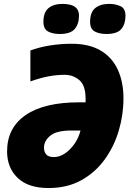

<svg xmlns="http://www.w3.org/2000/svg" viewBox="-20 -948 680 978"><path d="M227.1 9.8Q123.5 9.8 69.8 -42Q16.1 -93.8 16.1 -176.8Q16.1 -296.9 110.6 -361.8Q205.1 -426.8 382.8 -426.8H416V-444.8Q416 -513.2 384 -540Q352.1 -566.9 310.1 -566.9Q268.6 -566.9 227.1 -559.1Q185.5 -551.3 134.8 -533.2V-690.9Q181.2 -708 235.4 -716.6Q289.6 -725.1 345.2 -725.1Q434.6 -725.1 493.2 -690.2Q551.8 -655.3 580.3 -592.5Q608.9 -529.8 608.9 -446.8Q608.9 -363.8 585 -282.7Q561 -201.7 513.2 -135.5Q465.3 -69.3 393.8 -29.8Q322.3 9.8 227.1 9.8ZM254.9 -147.9Q283.2 -147.9 310.5 -166.3Q337.9 -184.6 359.4 -215.3Q380.9 -246.1 390.1 -283.2H342.8Q268.1 -283.2 236.1 -256.8Q204.1 -230.5 204.1 -195.8Q204.1 -174.8 215.3 -161.4Q226.6 -147.9 254.9 -147.9ZM522 -774.9Q486.3 -774.9 462.6 -787.6Q439 -800.3 439 -836.9Q439 -885.3 464.8 -906.7Q490.7 -928.2 537.1 -928.2Q567.4 -928.2 593.3 -916.7Q619.1 -905.3 619.1 -867.2Q619.1 -825.7 598.1 -800.3Q577.1 -774.9 522 -774.9ZM284.2 -774.9Q248.5 -774.9 224.9 -787.6Q201.2 -800.3 201.2 -836.9Q201.2 -885.3 227.1 -906.7Q252.9 -928.2 299.3 -928.2Q319.3 -928.2 338.4 -923.6Q357.4 -918.9 369.9 -905.8Q382.3 -892.6 382.3 -867.2Q382.3 -825.7 360.6 -800.3Q338.9 -774.9 284.2 -774.9Z"/></svg>

Font: Open Sans ExtraBold
Style: Italic
Weight: 800
Italic angle: -12°
Designer: Monotype Design Team
Foundry: Monotype Imaging Inc.
Version: Version 3.000; ttfautohint (v1.8.4)